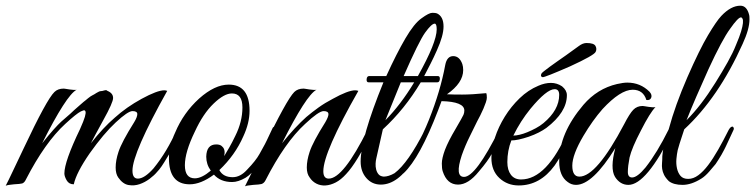

<svg xmlns="http://www.w3.org/2000/svg" viewBox="-57 -647 2651 674"><path d="M530 -328Q408 -110 408 -48Q408 -20 427 -20Q450 -20 482 -56Q530 -115 564 -193Q570 -207 576 -204Q582 -201 582 -196Q582 -190 572 -171L556 -139Q553 -133 546.5 -121.5Q540 -110 529 -93Q519 -76 510.5 -63.5Q502 -51 494 -43Q485 -32 468.5 -19.5Q452 -7 433 -0.5Q414 6 394 2.5Q374 -1 358 -24Q349 -37 349 -59Q349 -84 359 -114Q370 -148 414 -218Q425 -236 425 -246.5Q425 -257 408 -257Q392 -257 349 -217Q307 -178 258 -109Q211 -41 202 0Q185 0 177 -14Q169 -28 169 -38Q169 -80 224 -194Q237 -223 241 -237Q245 -251 243 -256Q241 -261 236 -259.5Q231 -258 227 -256Q211 -248 172 -212Q101 -147 34 -17Q29 -6 21 -3Q13 -1 -8 0Q-31 2 -37 5Q-28 -12 -12.5 -45Q3 -78 26 -126Q107 -298 134 -324Q146 -336 167 -336Q169 -336 174.5 -335Q180 -334 187 -333Q194 -332 201 -331.5Q208 -331 212 -332Q176 -313 91 -144Q114 -173 131 -192Q148 -211 158 -220L189 -247L204 -261Q210 -266 220.5 -275.5Q231 -285 236 -289Q239 -291 243 -294.5Q247 -298 252 -302Q262 -310 267.5 -312.5Q273 -315 282 -321Q292 -327 296 -327Q301 -327 309 -329.5Q317 -332 320 -328Q340 -320 340 -303Q340 -287 306 -226Q289 -195 278 -174.5Q267 -154 262 -144Q305 -199 346 -234Q387 -271 440 -300Q495 -330 520 -330Q524 -330 530 -328Z M746 -350Q819 -350 819 -258Q819 -215 797 -168Q768 -102 713 -50Q726 -25 760 -25Q787 -25 811 -52Q841 -83 854 -106.5Q867 -130 873 -141Q876 -146 879.5 -154Q883 -162 888 -172Q898 -193 900 -197.5Q902 -202 907 -202Q917 -203 917 -195Q917 -194 915 -188L909 -174L900 -154Q897 -148 889.5 -132.5Q882 -117 876 -108Q871 -99 861.5 -84Q852 -69 844 -60Q837 -51 826 -40Q815 -29 805 -23Q779 -8 758 -8Q717 -8 694 -34Q648 0 609 0Q536 0 536 -92Q536 -135 558 -182Q587 -251 642 -301Q697 -350 746 -350ZM757 -319Q730 -319 693 -283.5Q656 -248 627 -185Q592 -113 592 -67Q592 -21 627 -21Q651 -21 683 -48Q667 -70 667 -97Q668 -140 702 -140Q714 -140 720.5 -135Q727 -130 729.5 -123.5Q732 -117 731.5 -110Q731 -103 730 -99Q738 -112 748 -129.5Q758 -147 769 -170Q794 -220 794 -270Q794 -319 757 -319Z M1201 -328Q1078 -112 1078 -46Q1078 -20 1097 -20Q1148 -20 1234 -193Q1239 -202 1243.5 -203Q1248 -204 1250 -201Q1252 -198 1252 -192.5Q1252 -187 1248 -184Q1222 -130 1199.5 -93Q1177 -56 1158 -36Q1140 -16 1121.5 -6.5Q1103 3 1085.5 4Q1068 5 1053.5 -2.5Q1039 -10 1030 -24Q1020 -37 1020 -59Q1020 -84 1030 -114Q1041 -148 1085 -218Q1096 -237 1096 -246Q1096 -257 1079 -257Q1062 -257 1014 -212Q943 -147 875 -14Q870 -4 861 -1Q853 1 832 2Q809 4 803 7Q811 -9 827 -41.5Q843 -74 866 -124Q949 -297 976 -324Q988 -336 1009 -336Q1011 -336 1016.5 -335Q1022 -334 1029 -333Q1036 -332 1043 -331.5Q1050 -331 1054 -332Q1018 -313 933 -144Q956 -173 977.5 -196Q999 -219 1018 -236Q1038 -253 1061 -269.5Q1084 -286 1111 -300Q1165 -330 1190 -330Q1195 -330 1201 -328Z M1209 -80Q1209 -162 1289 -358H1237Q1229 -358 1230 -369Q1231 -380 1239 -380H1299Q1335 -459 1366 -512Q1397 -565 1423 -583Q1449 -602 1460.5 -602Q1472 -602 1477 -600Q1500 -589 1500 -554Q1500 -522 1477 -471Q1466 -446 1454.5 -423.5Q1443 -401 1432 -380H1480Q1488 -380 1487 -369Q1486 -358 1478 -358H1420Q1364 -264 1287 -193L1264 -91Q1262 -83 1261.5 -72.5Q1261 -62 1263.5 -52Q1266 -42 1272 -35Q1278 -28 1290 -27Q1307 -27 1328 -39Q1376 -75 1434 -190Q1440 -204 1446.5 -201.5Q1453 -199 1447 -184Q1430 -149 1417.5 -124.5Q1405 -100 1395 -86Q1341 1 1280 1Q1249 1 1229 -22Q1209 -45 1209 -80ZM1410 -380Q1476 -498 1476 -544Q1476 -564 1469 -564Q1458 -564 1435 -532Q1413 -501 1360 -380ZM1350 -358 1296 -225Q1350 -280 1397 -358Z M1569 -401Q1569 -356 1512 -316Q1532 -315 1565.5 -315Q1599 -315 1650 -320Q1652 -316 1652 -304Q1652 -298 1648.5 -287.5Q1645 -277 1640 -265.5Q1635 -254 1629 -242Q1623 -230 1618 -221Q1607 -198 1591.5 -167Q1576 -136 1564 -102Q1539 -26 1572 -26Q1613 -26 1696 -193Q1703 -206 1707.5 -203Q1712 -200 1712 -195Q1712 -190 1699 -164Q1686 -138 1671 -110Q1656 -82 1624 -45Q1587 1 1551 1Q1512 1 1497 -46Q1494 -55 1494 -73Q1494 -91 1505 -121Q1517 -152 1542 -194Q1567 -237 1570 -244Q1573 -251 1573 -259Q1573 -290 1493 -292L1481 -260Q1417 -93 1360 -39Q1350 -30 1350 -45Q1350 -46 1352 -52Q1409 -127 1449 -227Q1489 -327 1506 -419Q1512 -450 1534 -450Q1556 -450 1566 -422Q1569 -413 1569 -401Z M1738 -154Q1724 -118 1724 -78Q1724 -50 1736.5 -33.5Q1749 -17 1772 -17Q1863 -17 1937 -188Q1944 -203 1954 -202Q1960 -199 1955 -187Q1934 -141 1917.5 -111Q1901 -81 1890 -66Q1839 4 1764 4Q1724 4 1696 -22Q1668 -48 1668 -93Q1668 -126 1680.5 -164Q1693 -202 1715 -237.5Q1737 -273 1767 -302Q1797 -331 1833 -346Q1856 -356 1877 -356Q1898 -356 1916 -344Q1933 -330 1933 -313Q1933 -253 1861 -198Q1850 -190 1834.5 -182Q1819 -174 1799 -167Q1760 -154 1738 -154ZM1906 -314Q1906 -334 1890 -334Q1862 -334 1805 -265Q1770 -222 1745 -171Q1754 -171 1767 -174Q1780 -177 1794.5 -183Q1809 -189 1824 -197Q1839 -205 1851 -215Q1906 -261 1906 -314ZM1848 -376Q1847 -376 1844.5 -377.5Q1842 -379 1842 -382Q1842 -385 1844 -389Q1845 -392 1872 -412Q1886 -422 1900 -432Q1914 -442 1930 -453Q1961 -475 1975 -485.5Q1989 -496 2002 -496Q2028 -496 2033.5 -485.5Q2039 -475 2034 -465Q2029 -453 1944 -414Q1857 -376 1848 -376Z M2162 -24Q2180 -24 2209 -59Q2250 -111 2290 -192Q2294 -200 2299 -202Q2307 -205 2307 -196Q2307 -191 2304 -184Q2212 2 2149 2Q2120 2 2102 -26Q2084 -56 2103 -127Q2023 2 1965 2Q1949 2 1936 -8Q1906 -29 1906 -80Q1906 -179 1991 -279Q2040 -336 2109 -352Q2131 -357 2145 -357Q2191 -357 2223 -325Q2233 -314 2229 -304Q2225 -294 2212 -296Q2201 -332 2164 -332Q2121 -332 2058 -264Q2023 -224 1991 -170Q1952 -104 1952 -65.5Q1952 -27 1977 -27Q2037 -27 2134 -211Q2153 -248 2166 -261.5Q2179 -275 2199 -275Q2201 -275 2206.5 -274Q2212 -273 2219 -272Q2226 -271 2233 -270.5Q2240 -270 2244 -271Q2225 -252 2193 -189Q2161 -128 2153 -94Q2147 -63 2147 -43.5Q2147 -24 2162 -24Z M2359 -19Q2377 -19 2394.5 -32Q2412 -45 2429 -67.5Q2446 -90 2464 -121.5Q2482 -153 2501 -191Q2509 -205 2516 -202Q2521 -197 2518 -191L2505 -163L2491 -133Q2489 -129 2485 -121Q2481 -113 2475.5 -103.5Q2470 -94 2464.5 -85.5Q2459 -77 2455 -71Q2447 -61 2432.5 -44.5Q2418 -28 2405 -20Q2370 2 2339 2Q2308 2 2291 -11Q2279 -23 2274 -33.5Q2269 -44 2267.5 -54Q2266 -64 2267 -75Q2268 -86 2268 -99Q2271 -131 2280 -161Q2285 -176 2287.5 -184.5Q2290 -193 2291 -195Q2313 -277 2356 -376Q2399 -474 2428.5 -523.5Q2458 -573 2475 -591Q2509 -627 2542 -627Q2565 -627 2573 -594Q2574 -590 2574 -579Q2574 -545 2550 -493Q2465 -304 2345 -193Q2344 -189 2336 -165.5Q2328 -142 2322 -120Q2319 -106 2317.5 -89Q2316 -72 2319.5 -56Q2323 -40 2332 -29.5Q2341 -19 2359 -19ZM2544 -586Q2534 -586 2506 -546Q2478 -508 2430 -404Q2407 -353 2387.5 -308Q2368 -263 2353 -225Q2379 -251 2404 -283.5Q2429 -316 2454 -356Q2479 -396 2497.5 -429Q2516 -462 2527 -490Q2539 -518 2544.5 -536.5Q2550 -555 2551 -566Q2552 -577 2549.5 -581.5Q2547 -586 2544 -586Z"/></svg>

Font: #9Slide05 Great Vibes
Style: Regular
Weight: 400
Designer: Robert E. Leuschke
Foundry: Robert E. Leuschke
Version: Version 1.001